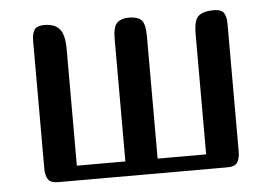

<svg xmlns="http://www.w3.org/2000/svg" viewBox="-42 -557 865 611"><g transform="rotate(-5 390.5 -251.0)"><path d="M120 0Q96 0 88 -12.5Q80 -25 80 -47V-455Q80 -478 88 -490Q96 -502 120 -502Q153 -502 168.5 -483.5Q184 -465 184 -420V-47H339V-439Q339 -478 352.5 -490Q366 -502 390 -502Q417 -502 429.5 -490Q442 -478 442 -439V-47H597V-431Q597 -476 612.5 -489Q628 -502 661 -502Q685 -502 693 -490Q701 -478 701 -455V-47Q701 -25 693 -12.5Q685 0 661 0Z"/></g></svg>

Font: Marmelad
Style: Regular
Weight: 400
Designer: Manvel Shmavonyan
Foundry: Cyreal
Version: Version 1.110; ttfautohint (v1.8.4.7-5d5b)